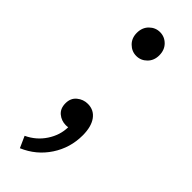

<svg xmlns="http://www.w3.org/2000/svg" viewBox="-222 -494 689 689"><g transform="rotate(45 122.5 -149.0)"><path d="M61.5 176.3 42 132.8Q82.5 113.8 106.4 77.4Q130.4 41 130.9 0.5Q127.9 1 125.2 1.2Q122.6 1.5 120.1 1.5Q97.2 1.5 80.1 -12.7Q63 -26.9 63 -53.7Q63 -79.6 80.8 -94.2Q98.6 -108.9 121.6 -108.9Q152.8 -108.9 170.7 -84.2Q188.5 -59.6 188.5 -15.6Q188.5 47.4 154.3 99.4Q120.1 151.4 61.5 176.3ZM122.6 -353Q99.6 -353 82.5 -369.9Q65.4 -386.7 65.4 -413.1Q65.4 -440.4 82.5 -457.3Q99.6 -474.1 122.6 -474.1Q146 -474.1 162.8 -457.3Q179.7 -440.4 179.7 -413.1Q179.7 -386.7 162.8 -369.9Q146 -353 122.6 -353Z"/></g></svg>

Font: Varta Light
Style: Regular
Weight: 400
Version: Version 1.004